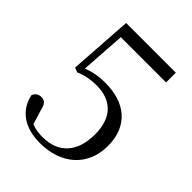

<svg xmlns="http://www.w3.org/2000/svg" viewBox="-209 -845 977 977"><g transform="rotate(45 279.0 -356.5)"><path d="M246.1 14.6C402.1 14.6 502.4 -78.4 502.4 -219.8C502.4 -362.5 410.2 -438.1 266.5 -438.1C209.6 -438.1 161.3 -428.3 108.8 -400.9L139 -391.1L160.2 -703.9L141.3 -657.8H482.7V-728H125.1L101.8 -383.9L127.1 -374.2C162.1 -389.9 200.6 -397.5 244.2 -397.5C346.6 -397.5 414.3 -339.6 414.3 -215.9C414.3 -88.2 349.4 -16.4 234.5 -16.4C189 -16.4 160.7 -25.6 125.8 -44.7L159.8 -15.8L131.9 -107.6C124.3 -144.5 110.6 -157 86.2 -157C66.9 -157 51.2 -146.8 44.1 -127.8C62.4 -36.2 137.7 14.6 246.1 14.6Z"/></g></svg>

Font: Source Han Serif CN VF
Style: Regular
Weight: 250
Designer: Ryoko NISHIZUKA 西塚涼子 (kana & ideographs); Frank Grießhammer (Latin, Greek & Cyrillic); Wenlong ZHANG 张文龙 (bopomofo); San
Foundry: Adobe
Version: Version 2.002;hotconv 1.1.0;makeotfexe 2.6.0